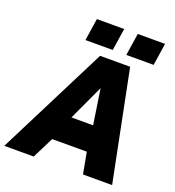

<svg xmlns="http://www.w3.org/2000/svg" viewBox="-184 -1056 1081 1183"><g transform="rotate(20 357.0 -464.5)"><path d="M-21.5 0 343.5 -723H540.5L685.5 0H494.5L468.5 -140H241.5L171.5 0ZM307.5 -306H449.5L414.5 -537ZM493.5 -783.5 515.5 -929H694.5L672.5 -783.5ZM225.5 -783.5 247.5 -929H426.5L404.5 -783.5Z"/></g></svg>

Font: Public Sans Black
Style: Italic
Weight: 900
Italic angle: -8°
Designer: The Public Sans project authors (U.S. Web Design System). Libre Franklin designed by Pablo Impallari and Rodrigo Fuenzal
Version: Version 1.007; ttfautohint (v1.8.1) -l 8 -r 50 -G 200 -x 14 